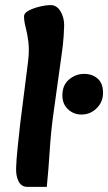

<svg xmlns="http://www.w3.org/2000/svg" viewBox="-20 -717 423 751"><path d="M88 14Q64 14 53 -7Q42 -28 43 -59Q44 -93 49 -140Q54 -187 59 -233L90 -478Q95 -521 91 -553Q87 -585 80.5 -609.5Q74 -634 74 -653Q74 -666 92 -675.5Q110 -685 134.5 -691Q159 -697 178 -697Q202 -697 216.5 -673Q231 -649 231 -618Q231 -608 229 -576Q227 -544 221 -503L189 -273Q179 -201 174.5 -128.5Q170 -56 163 14ZM299 -269Q268 -269 246 -289.5Q224 -310 224 -344Q224 -384 250 -406Q276 -428 309 -428Q341 -428 362 -409.5Q383 -391 383 -354Q383 -318 358 -293.5Q333 -269 299 -269Z"/></svg>

Font: Alkatra Medium
Style: Regular
Weight: 500
Designer: Suman Bhandary
Version: Version 1.100;gftools[0.9.22]